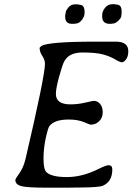

<svg xmlns="http://www.w3.org/2000/svg" viewBox="-20 -894 627 909"><path d="M288.6 -823.2Q291.5 -832 291.5 -837.6Q291.5 -843.3 303.5 -858.4Q315.4 -873.5 335.4 -873.5H345.7L347.2 -873H350.6Q354.5 -871.6 356 -871.6Q380.4 -871.6 380.4 -836.9V-832.5Q380.4 -815.4 367.2 -799.1Q354 -782.7 339.8 -782.7L332.5 -781.2H320.8Q288.6 -781.2 288.6 -814.5ZM555.7 -841.8V-828.6Q554.2 -824.2 554.2 -817.1Q554.2 -810.1 540.3 -796.1Q526.4 -782.2 512.7 -782.2L505.4 -781.2H499.5Q463.9 -781.2 463.9 -814.9V-823.7Q463.9 -840.3 477.3 -857.2Q490.7 -874 510.7 -874H522.5Q528.3 -872.6 529.8 -872.6Q555.7 -872.6 555.7 -841.8ZM244.6 -449.2Q244.6 -399.9 313 -399.9H314.5Q348.1 -399.9 383.8 -408.2Q419.4 -416.5 423.3 -416.5Q441.9 -416.5 454.1 -401.9Q466.3 -387.2 466.3 -362.3Q466.3 -337.4 450 -320.6Q433.6 -303.7 408.7 -303.7Q406.7 -303.7 377.2 -315.9Q347.7 -328.1 305.7 -328.1Q237.3 -328.1 213.9 -296.9Q207 -287.6 196.5 -239.7Q186 -191.9 186 -142.1Q186 -92.3 199.7 -79.1Q223.6 -55.7 296.6 -55.7Q369.6 -55.7 445.8 -93.8Q481.4 -111.8 494.6 -111.8Q511.7 -111.8 511.7 -91.8Q511.7 -34.2 466.8 -14.6Q448.2 -6.8 361.8 -6.3L322.8 -5.9L302.7 -5.4H204.1Q106 -5.4 79.3 -13.2Q52.7 -21 52.7 -41.5Q52.7 -47.9 71.8 -73.7Q90.8 -99.6 101.1 -142.6Q192.9 -535.2 192.9 -592.3Q192.9 -609.9 180.2 -629.2Q167.5 -648.4 167.5 -668L175.3 -675.8Q207 -696.8 431.2 -696.8H528.8Q587.4 -696.8 587.4 -651.4Q587.4 -627 576.9 -613Q566.4 -599.1 557.1 -599.1Q547.9 -599.1 523.2 -613.8Q498.5 -628.4 465.1 -637Q431.6 -645.5 369.6 -645.5Q307.6 -645.5 284.7 -604.5Q275.4 -587.4 260 -531.5Q244.6 -475.6 244.6 -449.2Z"/></svg>

Font: Averia Libre Light
Style: Italic
Weight: 300
Italic angle: -8.5°
Version: Version 1.002